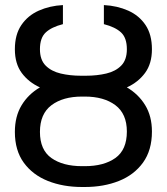

<svg xmlns="http://www.w3.org/2000/svg" viewBox="-20 -742 671 772"><path d="M305.4 -437.5H325.3Q370 -437.5 407.5 -446.4Q445 -455.3 467.5 -478.3Q490.1 -501.4 490.1 -544Q490.1 -589.8 466.8 -611.5Q443.5 -633.2 397.7 -644.9V-721.6Q451.7 -718.8 495.6 -699.2Q539.4 -679.7 565.2 -641.3Q590.9 -603 590.9 -544Q590.9 -486.2 563.2 -448.7Q535.5 -411.2 490.1 -390.6Q536.6 -363.6 563.7 -319.2Q590.9 -274.9 590.9 -213.1Q590.9 -137.8 555 -88.2Q519.2 -38.7 458.1 -14.4Q397 9.9 321 9.9H309.7Q233.7 9.9 172.6 -14.4Q111.5 -38.7 75.6 -87.9Q39.8 -137.1 39.8 -211.6Q39.8 -274.1 66.9 -318.9Q94.1 -363.6 140.6 -390.6Q95.2 -411.2 67.5 -448.5Q39.8 -485.8 39.8 -544Q39.8 -603 65.9 -641.3Q92 -679.7 135.8 -699.2Q179.7 -718.8 233 -721.6V-644.9Q187.1 -633.2 163.9 -611.5Q140.6 -589.8 140.6 -544Q140.6 -501.4 163.5 -478.3Q186.4 -455.3 223.9 -446.4Q261.4 -437.5 305.4 -437.5ZM321 -353.7H309.7Q233 -353.7 186.8 -318.9Q140.6 -284.1 140.6 -211.6Q140.6 -139.2 186.8 -106.5Q233 -73.9 309.7 -73.9H321Q397.7 -73.9 443.9 -106.7Q490.1 -139.6 490.1 -213.1Q490.1 -284.4 443.9 -319.1Q397.7 -353.7 321 -353.7Z"/></svg>

Font: Inter UI
Style: Regular
Weight: 400
Designer: Rasmus Andersson
Foundry: rsms
Version: 3.2;8d6f07862